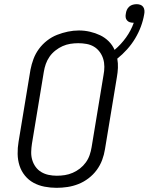

<svg xmlns="http://www.w3.org/2000/svg" viewBox="-20 -892 712 920"><path d="M251 8Q222 8 193.5 2.5Q165 -3 141 -16Q117 -29 99.5 -50.5Q82 -72 73.5 -98.5Q65 -125 64.5 -154.5Q64 -184 69 -213L126 -558Q131 -584 140.5 -609.5Q150 -635 166.5 -657.5Q183 -680 205.5 -697.5Q228 -715 253.5 -725Q279 -735 305.5 -740.5Q332 -746 358 -746Q385 -746 411 -740Q437 -734 460 -723Q483 -712 501 -694Q519 -676 529 -653Q560 -679 584 -712.5Q608 -746 621 -783Q621 -783 620 -783Q619 -783 619 -783Q610 -783 602 -785.5Q594 -788 588.5 -794.5Q583 -801 582 -809.5Q581 -818 583 -827Q584 -836 588 -845Q592 -854 599.5 -860.5Q607 -867 616.5 -869.5Q626 -872 635 -872Q644 -872 652.5 -869Q661 -866 666 -859Q671 -852 672 -842.5Q673 -833 671 -824Q666 -794 655 -764.5Q644 -735 627.5 -707.5Q611 -680 589 -655.5Q567 -631 542 -611Q546 -589 545 -566.5Q544 -544 540 -522L483 -177Q479 -151 469.5 -125.5Q460 -100 443.5 -77.5Q427 -55 404 -37.5Q381 -20 355.5 -10Q330 0 303.5 4Q277 8 251 8ZM252 -50Q272 -50 291 -53Q310 -56 328.5 -64Q347 -72 363 -84.5Q379 -97 391 -113.5Q403 -130 409.5 -149Q416 -168 419 -187L476 -532Q480 -552 480 -572Q480 -592 474.5 -610Q469 -628 457.5 -643.5Q446 -659 430 -668.5Q414 -678 394.5 -681.5Q375 -685 355 -685Q336 -685 317 -682Q298 -679 280 -671Q262 -663 245.5 -650Q229 -637 217.5 -620.5Q206 -604 199.5 -585.5Q193 -567 190 -548L133 -203Q130 -184 129.5 -164Q129 -144 134.5 -125.5Q140 -107 151 -92Q162 -77 178 -67.5Q194 -58 213 -54Q232 -50 252 -50Z"/></svg>

Font: Iosevka Curly Slab LtExObl
Style: Regular
Weight: 300
Width: 7
Italic angle: -9°
Monospace: yes
Designer: Belleve Invis
Foundry: Belleve Invis
Version: Version 11.1.0; ttfautohint (v1.8.3)